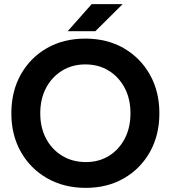

<svg xmlns="http://www.w3.org/2000/svg" viewBox="-20 -898 827 930"><path d="M396 12Q290 12 208.5 -34.5Q127 -81 81 -162.5Q35 -244 35 -349Q35 -456 81 -537.5Q127 -619 207.5 -665Q288 -711 393 -711Q499 -711 579.5 -664.5Q660 -618 706 -536.5Q752 -455 752 -349Q752 -244 706.5 -162.5Q661 -81 580.5 -34.5Q500 12 396 12ZM396 -113Q460 -113 508.5 -143.5Q557 -174 584.5 -227Q612 -280 612 -349Q612 -419 584 -472Q556 -525 507 -555.5Q458 -586 393 -586Q330 -586 280.5 -555.5Q231 -525 203 -472Q175 -419 175 -349Q175 -280 203 -227Q231 -174 281 -143.5Q331 -113 396 -113ZM308 -747 424 -878H574L442 -747Z"/></svg>

Font: Figtree
Style: Bold
Weight: 700
Designer: Erik Kennedy
Foundry: Erik Kennedy
Version: Version 2.001;gftools[0.9.30]